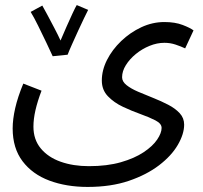

<svg xmlns="http://www.w3.org/2000/svg" viewBox="-20 -506 800 758"><path d="M30 1Q30 -35 40 -79Q50 -123 72 -176L144 -148Q128 -106 120 -71Q112 -36 112 -6Q112 45 141 80Q170 115 219.5 132.5Q269 150 331 150Q403 150 457 134.5Q511 119 547 95Q583 71 600.5 45Q618 19 618 -1Q618 -18 594 -30.5Q570 -43 535 -55.5Q500 -68 465 -84.5Q430 -101 406 -126Q382 -151 382 -188Q382 -229 402.5 -269.5Q423 -310 458.5 -344Q494 -378 538 -398.5Q582 -419 629 -419Q671 -419 701 -407.5Q731 -396 744 -386L711 -315Q694 -323 673 -330Q652 -337 629 -337Q600 -337 570.5 -325Q541 -313 516.5 -293Q492 -273 477 -249Q462 -225 462 -201Q462 -184 479.5 -170Q497 -156 525 -144Q553 -132 584.5 -119.5Q616 -107 644 -92.5Q672 -78 689.5 -59Q707 -40 707 -14Q707 23 682 66Q657 109 608 146.5Q559 184 488.5 208Q418 232 326 232Q242 232 175 207Q108 182 69 130.5Q30 79 30 1ZM188 -284Q179 -304 163 -337.5Q147 -371 130.5 -404.5Q114 -438 101 -459L147 -484Q154 -472 167 -447.5Q180 -423 194.5 -395.5Q209 -368 219 -346Q230 -372 243 -401.5Q256 -431 267 -454.5Q278 -478 283 -486L328 -467Q323 -457 312 -434.5Q301 -412 288.5 -384.5Q276 -357 264.5 -331.5Q253 -306 247 -290Z"/></svg>

Font: Go Noto Kurrent-Regular
Style: Regular
Weight: 400
Designer: Monotype Design Team
Foundry: Monotype Imaging Inc.
Version: Version 2.012; ttfautohint (v1.8.4.7-5d5b)